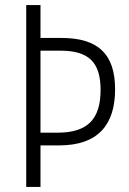

<svg xmlns="http://www.w3.org/2000/svg" viewBox="-20 -734 508 754"><path d="M432 -383C432 -522 365 -585 221 -585H139V-714H83V0H139V-163H212C364 -163 432 -243 432 -383ZM206 -213H139V-535H217C328 -535 375 -490 375 -381C375 -265 323 -213 206 -213Z"/></svg>

Font: Noto Sans Malayalam Condensed Light
Style: Regular
Weight: 300
Width: 3
Designer: Jelle Bosma - Monotype Design Team
Foundry: Monotype Imaging Inc.
Version: Version 2.104